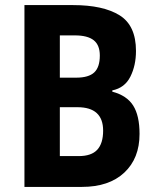

<svg xmlns="http://www.w3.org/2000/svg" viewBox="-20 -734 615 754"><path d="M267 -714Q385 -714 449.5 -674Q514 -634 514 -534Q514 -477 492 -433Q470 -389 421 -379V-374Q478 -359 503 -319.5Q528 -280 528 -208Q528 -112 468 -56Q408 0 302 0H76V-714ZM279 -429Q328 -429 350 -449.5Q372 -470 372 -516Q372 -557 348 -576Q324 -595 274 -595H215V-429ZM215 -313V-121H289Q339 -121 362 -146Q385 -171 385 -221Q385 -313 284 -313Z"/></svg>

Font: Noto Sans Sinhala UI Condensed
Style: Bold
Weight: 700
Width: 3
Designer: Jelle Bosma - Monotype Design Team
Foundry: Monotype Imaging Inc.
Version: Version 2.006; ttfautohint (v1.8.4.7-5d5b)